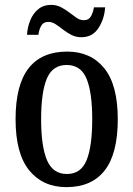

<svg xmlns="http://www.w3.org/2000/svg" viewBox="-20 -759 548 789"><path d="M253 10Q156 10 100 -59Q44 -128 44 -269Q44 -410 97.5 -478.5Q151 -547 256 -547Q353 -547 408.5 -478.5Q464 -410 464 -269Q464 -128 410.5 -59Q357 10 253 10ZM255 -44Q313 -44 336 -101Q359 -158 359 -269Q359 -380 335.5 -436Q312 -492 254 -492Q196 -492 172.5 -436Q149 -380 149 -269Q149 -158 173 -101Q197 -44 255 -44ZM314 -606Q292 -606 273.5 -615.5Q255 -625 239 -637.5Q223 -650 208.5 -659.5Q194 -669 179 -669Q158 -669 149 -652.5Q140 -636 138 -616H91Q93 -648 104.5 -676Q116 -704 137.5 -721.5Q159 -739 190 -739Q212 -739 230.5 -729.5Q249 -720 265 -707.5Q281 -695 295 -685.5Q309 -676 324 -676Q345 -676 354 -692.5Q363 -709 366 -729H412Q409 -681 384.5 -643.5Q360 -606 314 -606Z"/></svg>

Font: Noto Serif Armenian Condensed Medium
Style: Regular
Weight: 500
Width: 3
Designer: Monotype Design Team
Foundry: Monotype Imaging Inc.
Version: Version 2.008; ttfautohint (v1.8.4.7-5d5b)